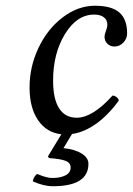

<svg xmlns="http://www.w3.org/2000/svg" viewBox="-20 -459 463 669"><path d="M147 85.9 193.8 8.8Q142.6 3.4 112.8 -40Q83 -83.5 83 -153.8Q83 -227.1 114.5 -293Q146 -358.9 199 -398.9Q252 -439 311 -439Q368.7 -439 395.8 -415.5Q422.9 -392.1 422.9 -342.8Q422.9 -324.2 409.7 -310.5Q396.5 -296.9 378.9 -296.9Q364.3 -296.9 354.2 -306.6Q344.2 -316.4 344.2 -331.1Q344.2 -338.4 349.1 -351.1Q354 -363.8 354 -373Q354 -389.6 341.8 -398.9Q329.6 -408.2 308.1 -408.2Q248 -408.2 206.5 -340.6Q165 -272.9 165 -178.2Q165 -114.3 186 -81.5Q207 -48.8 247.1 -48.8Q302.7 -48.8 372.1 -126Q378.9 -126 385.5 -121.1Q392.1 -116.2 394 -108.9Q357.9 -58.6 315.7 -28.3Q273.4 2 231 7.8L201.2 57.1Q241.7 61.5 264.9 76.2Q288.1 90.8 288.1 111.8Q288.1 189.9 164.1 189.9Q132.3 189.9 94.2 172.9Q96.7 157.7 108.9 147Q125 153.3 130.9 155.3Q136.7 157.2 145.5 159.2Q154.3 161.1 164.1 161.1Q190.4 161.1 208.3 151.9Q226.1 142.6 226.1 125Q226.1 108.4 209 101.6Q191.9 94.7 150.9 91.8Z"/></svg>

Font: Common Serif
Style: Italic
Weight: 400
Italic angle: -12°
Designer: Philipp H. Poll, Khaled Hosny
Foundry: Stefan Peev, Context Ltd.
Version: Version 1.026